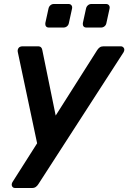

<svg xmlns="http://www.w3.org/2000/svg" viewBox="-20 -752 643 962"><path d="M56 190Q44 190 40 180Q36 170 44 158L166 -34L69 -492Q67 -503 73 -511.5Q79 -520 94 -520H169Q181 -520 186 -514.5Q191 -509 192 -501L259 -173L467 -501Q472 -509 479.5 -514.5Q487 -520 499 -520H585Q595 -520 600.5 -511.5Q606 -503 599 -490L172 171Q167 179 159.5 184.5Q152 190 140 190ZM413 -614Q403 -614 398.5 -620Q394 -626 395 -636L411 -709Q413 -719 420.5 -725.5Q428 -732 438 -732H511Q521 -732 526 -725.5Q531 -719 529 -709L513 -636Q511 -626 503.5 -620Q496 -614 486 -614ZM225 -614Q215 -614 210.5 -620Q206 -626 207 -636L223 -709Q225 -719 232.5 -725.5Q240 -732 250 -732H323Q333 -732 338 -725.5Q343 -719 341 -709L325 -636Q323 -626 315.5 -620Q308 -614 298 -614Z"/></svg>

Font: Rubik Light Medium
Style: Italic
Weight: 500
Italic angle: -12°
Version: Version 2.104